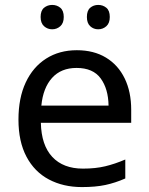

<svg xmlns="http://www.w3.org/2000/svg" viewBox="-20 -750 604 780"><path d="M292 -546Q361 -546 410.5 -516Q460 -486 486.5 -431.5Q513 -377 513 -304V-251H146Q148 -160 192.5 -112.5Q237 -65 317 -65Q368 -65 407.5 -74.5Q447 -84 489 -102V-25Q448 -7 408 1.5Q368 10 313 10Q237 10 178.5 -21Q120 -52 87.5 -113.5Q55 -175 55 -264Q55 -352 84.5 -415Q114 -478 167.5 -512Q221 -546 292 -546ZM291 -474Q228 -474 191.5 -433.5Q155 -393 148 -321H421Q420 -389 389 -431.5Q358 -474 291 -474ZM145 -681Q145 -707 159 -718.5Q173 -730 192 -730Q211 -730 225 -718.5Q239 -707 239 -681Q239 -656 225 -643.5Q211 -631 192 -631Q173 -631 159 -643.5Q145 -656 145 -681ZM333 -681Q333 -707 346.5 -718.5Q360 -730 379 -730Q398 -730 412 -718.5Q426 -707 426 -681Q426 -656 412 -643.5Q398 -631 379 -631Q360 -631 346.5 -643.5Q333 -656 333 -681Z"/></svg>

Font: Go Noto Current
Style: Regular
Weight: 400
Designer: Monotype Design Team
Foundry: Monotype Imaging Inc.
Version: Version 2.007; ttfautohint (v1.8) -l 8 -r 50 -G 200 -x 14 -D